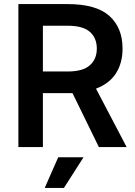

<svg xmlns="http://www.w3.org/2000/svg" viewBox="-20 -720 660 940"><path d="M335 -264H190V0H70V-700H311Q451 -700 515.5 -642Q580 -584 580 -482Q580 -412 548 -361.5Q516 -311 450 -286L600 0H464ZM190 -594V-370H311Q386 -370 420 -400.5Q454 -431 454 -482Q454 -534 420 -564Q386 -594 311 -594ZM265 50H389L293 200H199Z"/></svg>

Font: PT Root UI Web Bold
Style: Regular
Weight: 700
Designer: Vitaly Kuzmin
Foundry: ParaType Ltd.
Version: Version 1.000W